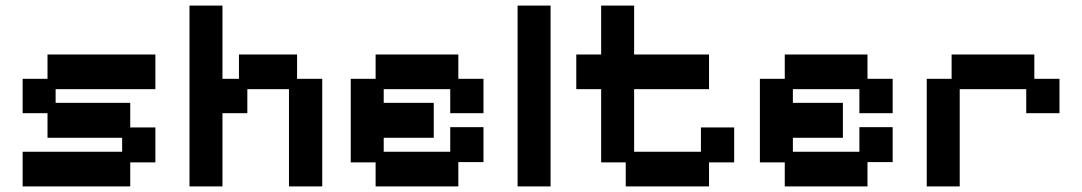

<svg xmlns="http://www.w3.org/2000/svg" viewBox="-20 -656 3872 687"><path d="M61 11V-113H417V-163H150V-251H61V-374H150V-461H536V-337H179V-288H446V-200H536V-75H446V11Z M658 11V-636H776V-374H835V-461H1043V-374H1133V11H1014V-337H865V-251H776V11Z M1324 11V-75H1235V-374H1324V-461H1620V-374H1710V-251H1591V-337H1353V-288H1532V-163H1353V-113H1591V-201H1710V-76H1620V11Z M1832 11V-636H1950V11Z M2219 11V-75H2131V-337H2042V-461H2131V-636H2249V-461H2517V-337H2249V-113H2488V-200H2607V-75H2517V11Z M2788 11V-75H2699V-374H2788V-461H3084V-374H3174V-251H3055V-337H2817V-288H2996V-163H2817V-113H3055V-201H3174V-76H3084V11Z M3296 11V-374H3385V-461H3681V-374H3771V-251H3652V-337H3414V11Z"/></svg>

Font: Pixelify Sans SemiBold
Style: Regular
Weight: 600
Designer: Stefie Justprince
Foundry: Typecalism Foundryline
Version: Version 1.000